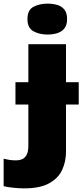

<svg xmlns="http://www.w3.org/2000/svg" viewBox="-90 -796 453 1056"><path d="M43 240Q15 240 -18 236.5Q-51 233 -70 228V77Q-53 81 -38 83.5Q-23 86 0 86Q16 86 31 80Q46 74 56 56.5Q66 39 66 4V-221H-5V-344H66V-553H273V-344H343V-221H273V39Q273 92 252 138Q231 184 180.5 212Q130 240 43 240ZM61 -691Q61 -741 94 -758.5Q127 -776 171 -776Q200 -776 224.5 -769Q249 -762 264 -743.5Q279 -725 279 -691Q279 -658 264 -639.5Q249 -621 224.5 -613.5Q200 -606 171 -606Q127 -606 94 -624Q61 -642 61 -691Z"/></svg>

Font: Noto Sans Display Black
Style: Regular
Weight: 900
Designer: Monotype Design Team
Foundry: Monotype Imaging Inc.
Version: Version 2.003